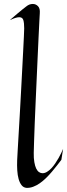

<svg xmlns="http://www.w3.org/2000/svg" viewBox="-20 -928 336 961"><path d="M287.1 -127.9Q277.3 -115.2 265.4 -99.9Q253.4 -84.5 239.7 -68.4Q226.1 -52.2 210.9 -37.4Q195.8 -22.5 179.4 -11Q163.1 0.5 146 6.8Q128.9 13.2 111.8 12.2Q97.2 10.7 87.9 -1.2Q78.6 -13.2 73.2 -32Q67.9 -50.8 66.4 -75.2Q64.9 -99.6 65.9 -126Q66.4 -139.2 68.4 -172.6Q70.3 -206.1 73 -252Q75.7 -297.9 78.9 -352.5Q82 -407.2 85 -463.4Q87.9 -519.5 90.8 -573.5Q93.8 -627.4 95.9 -671.4Q98.1 -715.3 99.6 -745.8Q101.1 -776.4 101.1 -786.1Q101.1 -812.5 96.9 -827.1Q92.8 -841.8 76.2 -841.8Q60.1 -841.8 28.8 -827.1Q50.3 -845.7 65.9 -858.9Q81.5 -872.1 91.8 -880.4Q104 -889.6 111.8 -896Q126.5 -908.2 144 -908.2Q159.2 -908.2 170.2 -897Q181.2 -885.7 179.2 -861.8Q178.7 -852.5 177 -822Q175.3 -791.5 173.3 -746.8Q171.4 -702.1 168.7 -647.2Q166 -592.3 163.6 -533.9Q161.1 -475.6 158.4 -417.7Q155.8 -359.9 153.8 -310.1Q151.9 -260.3 150.6 -221.7Q149.4 -183.1 148.9 -163.1Q148.4 -135.7 151.9 -116.2Q155.3 -96.7 161.1 -84.5Q167 -72.3 175.3 -66.7Q183.6 -61 192.9 -61Q204.1 -61 215.3 -67.9Q226.6 -74.7 236.8 -85.4Q247.1 -96.2 256.3 -109.9Q265.6 -123.5 273.4 -137.2Q281.2 -150.9 286.9 -163.1Q292.5 -175.3 295.9 -183.1Z"/></svg>

Font: Quintessential
Style: Regular
Weight: 400
Designer: Astigmatic (AOETI)
Foundry: Astigmatic (AOETI)
Version: Version 1.000